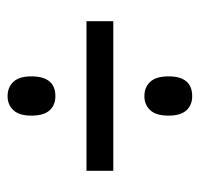

<svg xmlns="http://www.w3.org/2000/svg" viewBox="-30 -600 515 494"><g transform="rotate(90 227.0 -352.5)"><path d="M227 -467Q204 -467 190 -482Q176 -497 176 -529Q176 -590 227 -590Q250 -590 263.5 -575Q277 -560 277 -529Q277 -497 263 -482Q249 -467 227 -467ZM34 -318V-387H419V-318ZM227 -115Q204 -115 190 -130Q176 -145 176 -176Q176 -238 227 -238Q250 -238 263.5 -223Q277 -208 277 -176Q277 -145 263 -130Q249 -115 227 -115Z"/></g></svg>

Font: Avrile Sans Condensed
Style: Regular
Weight: 400
Width: 3
Designer: Monotype Design Team
Foundry: Monotype Imaging Inc.
Version: Version 2.001;September 10, 2019;FontCreator 11.5.0.2425 64-